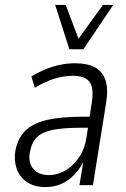

<svg xmlns="http://www.w3.org/2000/svg" viewBox="-20 -755 512 783"><path d="M166 8Q119 8 88.5 -13.5Q58 -35 47 -70Q36 -105 43 -142Q54 -194 85 -223.5Q116 -253 172.5 -266Q229 -279 317 -279H356L349 -234H309Q239 -234 196 -225.5Q153 -217 131.5 -196.5Q110 -176 103 -139Q93 -95 114.5 -68Q136 -41 180 -41Q214 -41 246 -59.5Q278 -78 302 -113Q326 -148 333 -196L354 -335Q364 -395 345.5 -420.5Q327 -446 277 -446Q243 -446 205 -435Q167 -424 122 -397L108 -443Q137 -461 167 -473Q197 -485 227 -491Q257 -497 285 -497Q336 -497 367 -480.5Q398 -464 410 -428.5Q422 -393 413 -337L359 0H304L322 -110H327Q310 -71 285 -44.5Q260 -18 230 -5Q200 8 166 8ZM263 -554 205 -735H248L300 -597L400 -735H442L320 -554Z"/></svg>

Font: Nunito Sans 10pt Condensed Light
Style: Italic
Weight: 300
Width: 3
Italic angle: -9°
Designer: Vernon Adams
Foundry: Vernon Adams
Version: Version 3.101;gftools[0.9.27]